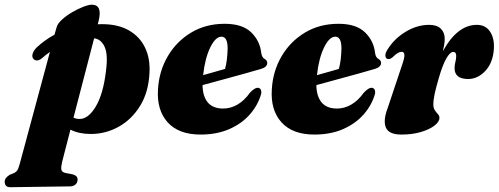

<svg xmlns="http://www.w3.org/2000/svg" viewBox="-114 -564 2127 819"><path d="M63.5 -314.5Q53.5 -306.5 44 -306.2Q34.5 -306 28.5 -313Q21 -321.5 25.5 -335.5Q30 -349.5 43 -362Q59 -377 78 -390.8Q97 -404.5 118.5 -416L127 -446Q131 -462.5 149.8 -479.8Q168.5 -497 193.2 -511.5Q218 -526 241.2 -535Q264.5 -544 277.5 -544Q324 -544 306.5 -474L303 -460.5Q311.5 -461 321 -461Q390 -461 436.5 -434Q483 -407 505.2 -359.8Q527.5 -312.5 523.5 -251.5Q519.5 -171 484 -113Q448.5 -55 393 -23.8Q337.5 7.5 273 7.5Q222.5 7.5 186.5 -11L151.5 124.5Q146 146.5 147.5 158.5Q149 170.5 166 174L195.5 179.5Q217 185.5 217 201.5Q217 215 208 223Q199 231 185 231L-69.5 234.5Q-94 235 -94 210.5Q-94 194.5 -71.5 181Q-48.5 173.5 -42 165Q-35.5 156.5 -30.5 137.5L99 -342.5Q80.5 -329.5 63.5 -314.5ZM338 -261Q347.5 -332 332 -364.8Q316.5 -397.5 287.5 -400.5L199.5 -62Q211.5 -56.5 225.5 -56.5Q263 -56.5 294.8 -110Q326.5 -163.5 338 -261Z M1000.5 -165Q987 -116.5 952.5 -76.8Q918 -37 864.5 -13.5Q811 10 741.5 10Q648.5 10 601.2 -42.2Q554 -94.5 560 -183.5Q564.5 -260.5 601.5 -323.8Q638.5 -387 701 -424.8Q763.5 -462.5 844.5 -462.5Q920 -462.5 957.5 -426Q995 -389.5 1000.5 -337.5Q1003.5 -317.5 1016.5 -311.5Q1026 -305.5 1026 -295.5Q1026 -287.5 1019.8 -280.8Q1013.5 -274 996 -269Q975 -262.5 933 -251Q891 -239.5 841.8 -226Q792.5 -212.5 750 -201Q750.5 -153.5 772.2 -127.2Q794 -101 838 -101Q869.5 -101 898.8 -117.8Q928 -134.5 952.5 -169Q975.5 -193 989.5 -189Q997 -186.5 999.2 -179.8Q1001.5 -173 1000.5 -165ZM830.5 -407.5Q805.5 -407.5 783 -361.8Q760.5 -316 752.5 -243.5Q777.5 -250.5 802.2 -257.5Q827 -264.5 846 -270Q856 -306 857 -358Q857 -407.5 830.5 -407.5Z M1486 -165Q1472.5 -116.5 1438 -76.8Q1403.5 -37 1350 -13.5Q1296.5 10 1227 10Q1134 10 1086.8 -42.2Q1039.5 -94.5 1045.5 -183.5Q1050 -260.5 1087 -323.8Q1124 -387 1186.5 -424.8Q1249 -462.5 1330 -462.5Q1405.5 -462.5 1443 -426Q1480.5 -389.5 1486 -337.5Q1489 -317.5 1502 -311.5Q1511.5 -305.5 1511.5 -295.5Q1511.5 -287.5 1505.2 -280.8Q1499 -274 1481.5 -269Q1460.5 -262.5 1418.5 -251Q1376.5 -239.5 1327.2 -226Q1278 -212.5 1235.5 -201Q1236 -153.5 1257.8 -127.2Q1279.5 -101 1323.5 -101Q1355 -101 1384.2 -117.8Q1413.5 -134.5 1438 -169Q1461 -193 1475 -189Q1482.5 -186.5 1484.8 -179.8Q1487 -173 1486 -165ZM1316 -407.5Q1291 -407.5 1268.5 -361.8Q1246 -316 1238 -243.5Q1263 -250.5 1287.8 -257.5Q1312.5 -264.5 1331.5 -270Q1341.5 -306 1342.5 -358Q1342.5 -407.5 1316 -407.5Z M1543.5 -312Q1532.5 -312 1530.2 -323.5Q1528 -335 1538 -351Q1566.5 -398 1615.5 -428Q1664.5 -458 1716.5 -458Q1750 -458 1766.5 -441.5Q1783 -425 1783 -399Q1783 -386.5 1780.8 -373Q1778.5 -359.5 1775 -345.5Q1837 -458 1920 -458Q1957.5 -458 1976.8 -428.5Q1996 -399 1992.5 -353Q1988 -295 1955.8 -261Q1923.5 -227 1883 -227Q1825 -227 1825 -273.5Q1825 -287 1828.5 -299.8Q1832 -312.5 1832 -325.5Q1832 -342.5 1819.5 -342.5Q1806 -342.5 1790 -315Q1774 -287.5 1757 -228.5Q1746 -191 1740.2 -164.2Q1734.5 -137.5 1734.5 -118Q1734.5 -103 1741 -93.5Q1747.5 -84 1754 -77Q1760.5 -70 1760.5 -61.5Q1760.5 -44.5 1739 -28Q1717.5 -11.5 1681 -0.8Q1644.5 10 1599 10Q1544.5 10 1532 -20Q1519.5 -50 1539.5 -102.5L1601 -286.5Q1612 -318 1611 -330.5Q1610 -343 1599 -343Q1591.5 -343 1582.5 -337.8Q1573.5 -332.5 1558 -317.5Q1550 -312 1543.5 -312Z"/></svg>

Font: Fraunces 144pt Soft Black
Style: Italic
Weight: 900
Italic angle: -16°
Version: Version 1.000;[b76b70a41]